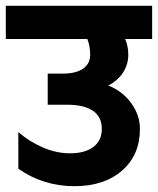

<svg xmlns="http://www.w3.org/2000/svg" viewBox="-30 -668 543 660"><path d="M33 -88V-214Q71 -181 117.5 -161Q164 -141 211 -141Q262 -141 291 -163Q320 -185 320 -225Q320 -267 289 -287.5Q258 -308 201 -308H134V-415H186Q231 -415 255.5 -432Q280 -449 280 -480Q280 -510 270 -534H-10V-648H493V-534H400Q411 -510 411 -480Q411 -446 392.5 -418Q374 -390 342 -374Q391 -355 421 -313.5Q451 -272 451 -225Q451 -135 389.5 -81.5Q328 -28 226 -28Q119 -28 33 -88Z"/></svg>

Font: Madhuban SemiBold
Style: Regular
Weight: 600
Designer: jaikishan Patel
Foundry: MagicType
Version: Version 1.000